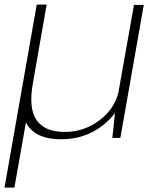

<svg xmlns="http://www.w3.org/2000/svg" viewBox="-51 -612 685 852"><path d="M-31 220.5H13L79.5 -157L112 -591.5ZM447.5 0H483L587 -590H543.5L461 -126.5ZM156 -591.5H112.5L51 -242Q29.5 -120 70.8 -57Q112 6 219.5 6Q326 6 403.2 -54.2Q480.5 -114.5 494 -189.5L478 -218Q463.5 -135 393.8 -80.8Q324 -26.5 236.5 -26.5Q147.5 -26.5 111.2 -79Q75 -131.5 95 -243Z"/></svg>

Font: Anybody SemiExpanded ExtraLight
Style: Italic
Weight: 250
Width: 6
Italic angle: -10°
Version: Version 1.113;gftools[0.9.25]